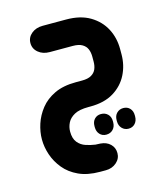

<svg xmlns="http://www.w3.org/2000/svg" viewBox="-105 -477 724 846"><g transform="rotate(-15 257.5 -54.5)"><path d="M165 84Q165 116 179.5 133.5Q194 151 215.5 158Q237 165 258 168L280 169Q308 171 325 187.5Q342 204 342 229Q342 254 322 271.5Q302 289 273 289H247Q190 289 150 270.5Q110 252 85 221.5Q60 191 48 155.5Q36 120 36 85Q36 51 47.5 15.5Q59 -20 83.5 -51Q108 -82 148 -101Q188 -120 246 -120H274Q301 -120 316.5 -129Q332 -138 338.5 -153Q345 -168 345 -188V-210Q345 -230 338.5 -245Q332 -260 316.5 -269Q301 -278 274 -278H169Q138 -278 117.5 -295Q97 -312 97 -338Q97 -364 117.5 -381Q138 -398 169 -398H276Q341 -398 384.5 -372Q428 -346 450 -304Q472 -262 472 -211V-187Q472 -137 450.5 -94.5Q429 -52 386.5 -26Q344 0 280 0H271Q229 0 206.5 12.5Q184 25 174.5 44Q165 63 165 84ZM275 88Q275 68 286.5 56Q298 44 316 44Q335 44 347 56Q359 68 359 88V93Q359 113 347 125.5Q335 138 316 138Q298 138 286.5 125.5Q275 113 275 93ZM376 88Q376 68 388 56Q400 44 418 44Q436 44 447.5 56Q459 68 459 88V93Q459 113 447.5 125.5Q436 138 418 138Q400 138 388 125.5Q376 113 376 93Z"/></g></svg>

Font: Beiruti ExtraBold
Style: Regular
Weight: 800
Designer: Arlette Boutros
Foundry: Boutros
Version: Version 1.41